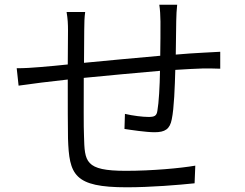

<svg xmlns="http://www.w3.org/2000/svg" viewBox="-20 -786 1040 816"><path d="M657 -766C660 -749 662 -716 662 -694C662 -652 662 -597 661 -549C553 -540 435 -528 337 -519L338 -659C338 -687 339 -714 342 -735H263C268 -705 269 -684 269 -656L268 -512C218 -507 177 -503 151 -501C118 -498 82 -496 51 -496L59 -422C86 -426 125 -431 156 -435C183 -438 222 -443 268 -448C268 -347 268 -241 269 -198C274 -43 294 10 519 10C620 10 741 0 807 -7L810 -82C747 -71 625 -60 515 -60C340 -60 340 -99 337 -208C335 -246 336 -351 336 -455C437 -465 557 -476 660 -485C659 -420 655 -349 649 -316C646 -293 636 -289 611 -289C587 -289 545 -294 511 -302L509 -238C535 -234 600 -224 637 -224C681 -224 702 -237 710 -279C720 -326 723 -418 725 -489C771 -492 811 -494 842 -495C867 -495 901 -495 916 -494V-566C894 -565 868 -563 842 -562C808 -560 769 -558 727 -554C728 -599 728 -652 729 -697C729 -717 731 -749 733 -766Z"/></svg>

Font: Noto Sans CJK JP DemiLight
Style: Regular
Weight: 350
Designer: Ryoko NISHIZUKA (kana & ideographs); Paul D. Hunt (Latin, Greek & Cyrillic); Wenlong ZHANG (bopomofo); Sandoll Communica
Foundry: Adobe Systems Incorporated
Version: Version 1.004;PS 1.004;hotconv 1.0.82;makeotf.lib2.5.63406